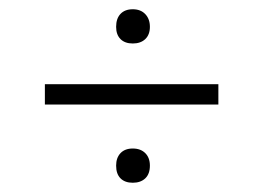

<svg xmlns="http://www.w3.org/2000/svg" viewBox="-20 -574 568 415"><path d="M267 -179Q250 -179 240.5 -188.5Q231 -198 231 -216Q231 -233 240.5 -243Q250 -253 267 -253Q284 -253 294 -243Q304 -233 304 -216Q304 -198 294 -188.5Q284 -179 267 -179ZM77 -392H452V-348H77ZM267 -480Q250 -480 240.5 -489.5Q231 -499 231 -516Q231 -534 240.5 -544Q250 -554 267 -554Q284 -554 294 -543.5Q304 -533 304 -516Q304 -499 294 -489.5Q284 -480 267 -480Z"/></svg>

Font: Encode Sans Wide
Style: ExtraLight
Weight: 200
Designer: Pablo Impallari, Andres Torresi
Foundry: Pablo Impallari, Andres Torresi
Version: Version 1.000; ttfautohint (v1.00) -l 8 -r 50 -G 200 -x 14 -